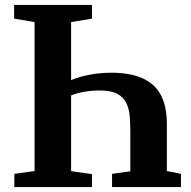

<svg xmlns="http://www.w3.org/2000/svg" viewBox="-20 -763 780 783"><path d="M264.5 -433.5Q288 -444.5 316 -451.8Q344 -459 373.8 -462.8Q403.5 -466.5 432 -466.5Q484 -466.5 522.2 -457Q560.5 -447.5 587.2 -429.5Q614 -411.5 630 -385.8Q646 -360 653.2 -327.8Q660.5 -295.5 660.5 -257V-65.5L718 -54V0H437V-54L511.5 -64.5V-228Q511.5 -261.5 508.8 -291.2Q506 -321 494.5 -344.2Q483 -367.5 457.5 -380.8Q432 -394 386 -394Q349.5 -394 315.8 -387.2Q282 -380.5 264.5 -371ZM121 -65.5V-673L37.5 -687V-743H355V-687L270 -673V-65L355 -53V0H38.5V-54Z"/></svg>

Font: Merriweather 36pt
Style: Bold
Weight: 700
Designer: Eben Sorkin
Foundry: Eben Sorkin
Version: Version 2.100